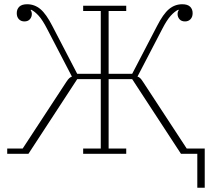

<svg xmlns="http://www.w3.org/2000/svg" viewBox="-20 -725 992 905"><path d="M910 0H833L603 -352H492V-25H575V0H372V-25H455V-352H344L114 0H14V-25H87L292 -338Q301 -352 307 -357Q313 -362 319 -364L202 -589Q181 -630 162.5 -650.5Q144 -671 127 -679L124 -678Q130 -670 130 -659Q130 -645 121 -634.5Q112 -624 95 -624Q79 -624 69 -634.5Q59 -645 59 -663Q59 -682 71 -693.5Q83 -705 108 -705Q143 -705 170.5 -682Q198 -659 227 -602L344 -377H455V-673H372V-698H575V-673H492V-377H603L720 -602Q749 -659 776.5 -682Q804 -705 839 -705Q864 -705 876 -693.5Q888 -682 888 -663Q888 -645 878 -634.5Q868 -624 852 -624Q835 -624 826 -634.5Q817 -645 817 -659Q817 -670 823 -678L820 -679Q803 -671 784.5 -650.5Q766 -630 745 -589L628 -364Q635 -362 640.5 -357Q646 -352 655 -338L860 -25H945V160H910Z"/></svg>

Font: IBM Plex Serif ExtraLight
Style: Regular
Weight: 200
Designer: Mike Abbink, Paul van der Laan, Pieter van Rosmalen
Foundry: Bold Monday
Version: Version 2.5